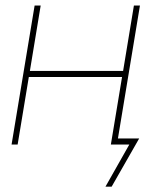

<svg xmlns="http://www.w3.org/2000/svg" viewBox="-20 -536 562 712"><path d="M130.9 -515.6 90.8 -272.9H436.5L476.6 -515.6H499L413.6 0H391.1L432.6 -250.5H86.9L45.4 0H22.9L108.4 -515.6ZM371.1 156.2 459.5 0H397.9L401.9 -22.5H496.1L394 156.2Z"/></svg>

Font: Inter Display Thin
Style: Italic
Weight: 100
Italic angle: -9.39999°
Designer: Rasmus Andersson
Foundry: rsms
Version: Version 4.000;git-a52131595